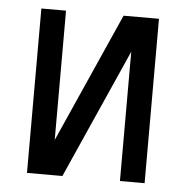

<svg xmlns="http://www.w3.org/2000/svg" viewBox="-43 -562 587 605"><g transform="rotate(5 250.0 -260.0)"><path d="M64 0V-520H142V-111L324 -520H436V0H358V-409L176 0Z"/></g></svg>

Font: Iosevka SS18
Style: Regular
Weight: 400
Monospace: yes
Designer: Belleve Invis
Foundry: Belleve Invis
Version: Version 25.1.1; ttfautohint (v1.8.4)